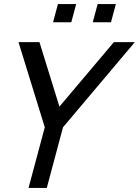

<svg xmlns="http://www.w3.org/2000/svg" viewBox="-20 -928 686 948"><path d="M242 -818H332L356.1 -908H266.1ZM438 -818H528L552.1 -908H462.1ZM120.9 0H210.9L291.1 -299.5L645.8 -720H542.3L273.4 -401.5L174.8 -720H71.3L201.1 -299.5Z"/></svg>

Font: Manrope
Style: MediumItalic
Weight: 500
Italic angle: -15°
Designer: Mikhail Sharanda
Foundry: Mikhail Sharanda
Version: Version 4.502;hotconv 1.0.109;makeotfexe 2.5.65596